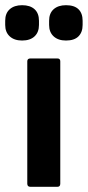

<svg xmlns="http://www.w3.org/2000/svg" viewBox="-63 -719 338 739"><path d="M54 0Q42 0 42 -12V-483Q42 -494 54 -494H158Q169 -494 169 -483V-12Q169 0 158 0ZM22 -563Q-8 -563 -25.5 -579Q-43 -595 -43 -623V-639Q-43 -668 -25.5 -683.5Q-8 -699 22 -699Q53 -699 70 -683.5Q87 -668 87 -639V-623Q87 -595 70 -579Q53 -563 22 -563ZM191 -563Q161 -563 143.5 -579Q126 -595 126 -623V-639Q126 -668 143.5 -683.5Q161 -699 191 -699Q223 -699 239 -683.5Q255 -668 255 -639V-623Q255 -595 239 -579Q223 -563 191 -563Z"/></svg>

Font: Sofia Sans Condensed ExtraBold
Style: Regular
Weight: 800
Designer: Botio Nikoltchev, Ani Petrova
Foundry: lettersoup
Version: Version 4.101